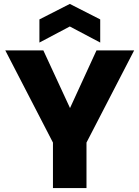

<svg xmlns="http://www.w3.org/2000/svg" viewBox="-20 -959 711 979"><path d="M7 -702H201L337 -408L472 -702H664L421 -232V0H250V-232ZM491 -742 336 -824 181 -742V-860L336 -939L491 -860Z"/></svg>

Font: Poppins
Style: Bold
Weight: 700
Designer: Ninad Kale (Devanagari), Jonny Pinhorn (Latin)
Version: Version 5.002